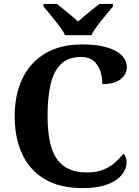

<svg xmlns="http://www.w3.org/2000/svg" viewBox="-20 -951 708 981"><path d="M401 10Q285 10 208 -36Q131 -82 93 -164.5Q55 -247 55 -358Q55 -466 94 -548.5Q133 -631 210 -677.5Q287 -724 400 -724Q477 -724 527.5 -708.5Q578 -693 603 -667Q628 -641 628 -608Q628 -571 596 -546Q564 -521 503 -521Q503 -554 493 -586Q483 -618 459 -639Q435 -660 393 -660Q330 -660 292.5 -624.5Q255 -589 239 -522Q223 -455 223 -358Q223 -262 242.5 -198Q262 -134 306.5 -102Q351 -70 425 -70Q474 -70 509 -84.5Q544 -99 568.5 -121Q593 -143 610 -165Q618 -159 622.5 -147Q627 -135 627 -122Q627 -101 615.5 -78Q604 -55 578 -35Q552 -15 508.5 -2.5Q465 10 401 10ZM312 -771Q302 -794 281.5 -820.5Q261 -847 239.5 -873Q218 -899 202 -918V-931H271Q285 -920 304.5 -904Q324 -888 344 -871.5Q364 -855 379 -841Q394 -855 414 -871.5Q434 -888 454 -904Q474 -920 488 -931H557V-918Q542 -899 520 -873Q498 -847 478 -820.5Q458 -794 447 -771Z"/></svg>

Font: Noto Serif Kannada
Style: Bold
Weight: 700
Version: Version 2.003